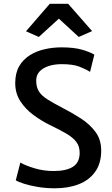

<svg xmlns="http://www.w3.org/2000/svg" viewBox="-20 -1006 605 1034"><path d="M275.5 8Q227 8 183.8 0.8Q140.5 -6.5 109.5 -16.5Q78.5 -26.5 65 -35L89.5 -130.5Q118 -114 166.8 -99.5Q215.5 -85 268.5 -85Q337 -85 373 -108Q409 -131 409 -183Q409 -218 391 -241.8Q373 -265.5 337.2 -286.5Q301.5 -307.5 248 -333Q202.5 -355.5 159.8 -387Q117 -418.5 89.5 -461Q62 -503.5 62 -558.5Q62 -612.5 83.2 -649.2Q104.5 -686 140.5 -708.5Q176.5 -731 220.8 -741Q265 -751 311.5 -751Q379.5 -751 424 -737.8Q468.5 -724.5 488 -711.5L465 -619Q439.5 -635 405.2 -647.8Q371 -660.5 311.5 -660.5Q275 -660.5 244 -651Q213 -641.5 194 -622Q175 -602.5 175 -572Q175 -537.5 189.2 -514.2Q203.5 -491 235.5 -470.8Q267.5 -450.5 319.5 -423.5Q369.5 -398 416.5 -367.5Q463.5 -337 494.2 -295.5Q525 -254 525 -195Q525 -127 493.2 -81.8Q461.5 -36.5 405.2 -14.2Q349 8 275.5 8ZM189 -807 120 -837.5 248 -985.5H347L476 -838.5L404 -807L297 -905.5Z"/></svg>

Font: Merriweather Sans
Style: Regular
Weight: 400
Designer: Eben Sorkin
Foundry: Eben Sorkin
Version: Version 1.008; ttfautohint (v1.7.19-72a1) -l 8 -r 50 -G 200 